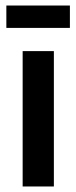

<svg xmlns="http://www.w3.org/2000/svg" viewBox="-20 -675 276 695"><path d="M233 -655V-574H3V-655ZM175 0H62V-490H175Z"/></svg>

Font: Gemunu Libre
Style: Bold
Weight: 700
Designer: Puspanada Ekanayake, Sola Matas, Pathum Egodawatta, Kosala Senevirathne
Foundry: mooniak
Version: Version 1.100